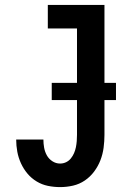

<svg xmlns="http://www.w3.org/2000/svg" viewBox="-20 -755 540 783"><path d="M225 8Q200 8 175.5 3Q151 -2 129.5 -15Q108 -28 92 -47Q76 -66 65.5 -89Q55 -112 50.5 -136.5Q46 -161 46 -186Q46 -186 46 -186Q46 -186 46 -186H157Q157 -186 157 -186Q157 -186 157 -186Q157 -169 160 -152.5Q163 -136 171 -121.5Q179 -107 193.5 -97.5Q208 -88 225 -88Q238 -88 249.5 -93.5Q261 -99 269 -109Q277 -119 282 -130.5Q287 -142 289.5 -154.5Q292 -167 293 -179.5Q294 -192 294 -205V-639H175V-735H406V-205Q406 -179 402.5 -152.5Q399 -126 389.5 -101.5Q380 -77 364 -55.5Q348 -34 326 -19Q304 -4 278 2Q252 8 225 8ZM191 -347V-417H453V-347Z"/></svg>

Font: Iosevka Gothic
Style: Bold
Weight: 700
Monospace: yes
Designer: Belleve Invis
Foundry: Belleve Invis
Version: Version 15.5.1; ttfautohint (v1.8.4)